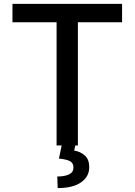

<svg xmlns="http://www.w3.org/2000/svg" viewBox="-20 -747 691 986"><path d="M44 -632.8V-727.3H606.9V-632.8H380V0H270.6V-632.8ZM297.2 -2.8H366.8L361.2 26.3Q391.7 30.9 415 51Q438.2 71 438.2 111.2Q438.6 159.4 396.8 189.1Q355.1 218.8 276.3 218.8L274.1 159.4Q311.1 159.4 334 148.8Q356.9 138.1 357.2 114.3Q357.6 90.6 339.7 80.8Q321.7 71 282.7 67.5Z"/></svg>

Font: Inter Zeller Medium
Style: Regular
Weight: 500
Designer: Rasmus Andersson; Joe Bland
Foundry: zeller
Version: Version 3.015;git-dec3a8cb1